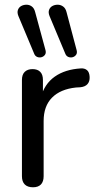

<svg xmlns="http://www.w3.org/2000/svg" viewBox="-20 -787 405 814"><path d="M120 7Q97 7 85 -5Q73 -17 73 -40V-448Q73 -471 85 -482.5Q97 -494 118 -494Q139 -494 150.5 -482.5Q162 -471 162 -448V-371H152Q168 -431 212 -462Q256 -493 323 -497Q339 -498 349 -489.5Q359 -481 360 -461Q361 -442 351 -430.5Q341 -419 320 -417L302 -416Q236 -409 200.5 -373Q165 -337 165 -274V-40Q165 -17 153.5 -5Q142 7 120 7ZM257 -559 190 -719Q184 -734 188 -745Q192 -756 202 -761.5Q212 -767 224.5 -767Q237 -767 247.5 -759.5Q258 -752 262 -736L305 -574Q308 -562 302.5 -554.5Q297 -547 288 -544.5Q279 -542 270 -545.5Q261 -549 257 -559ZM125 -559 58 -719Q52 -734 56 -745Q60 -756 70 -761.5Q80 -767 92.5 -767Q105 -767 115 -759.5Q125 -752 129 -736L173 -574Q176 -562 170.5 -554.5Q165 -547 156 -544.5Q147 -542 138 -545.5Q129 -549 125 -559Z"/></svg>

Font: Nunito Medium
Style: Regular
Weight: 500
Designer: Vernon Adams
Foundry: Vernon Adams
Version: Version 3.601